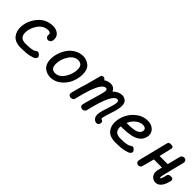

<svg xmlns="http://www.w3.org/2000/svg" viewBox="201 -1351 2257 2257"><g transform="rotate(45 1330.0 -222.0)"><path d="M128.9 -159.2Q128.9 -267.1 202.4 -357.7Q275.9 -448.2 392.1 -448.2Q443.8 -448.2 478 -420.7Q512.2 -393.1 512.2 -348.1Q512.2 -315.9 497.6 -301.5Q482.9 -287.1 464.8 -287.1Q449.7 -287.1 437.7 -298.1Q425.8 -309.1 425.8 -325.2Q425.8 -329.1 426.3 -335Q426.8 -340.8 426.8 -344.2Q426.8 -357.4 416.3 -365.2Q405.8 -373 389.2 -373Q309.1 -372.1 261 -303Q212.9 -233.9 212.9 -161.1Q212.9 -71.3 306.2 -70.8Q363.3 -70.8 399.2 -76.4Q435.1 -82 445.1 -89.1Q455.1 -96.2 463.6 -101.6Q472.2 -106.9 481.9 -106.9Q495.1 -106.9 510.5 -91.6Q525.9 -76.2 525.9 -62Q525.9 -46.9 510 -33Q494.1 -19 440.7 -7.6Q387.2 3.9 301.8 3.9Q252.9 3.9 217.5 -11Q182.1 -25.9 163.6 -51.5Q145 -77.1 137 -103.8Q128.9 -130.4 128.9 -159.2Z M644 -153.8Q644 -202.6 660.9 -253.9Q677.7 -305.2 708.3 -348.6Q738.8 -392.1 787.4 -420.2Q835.9 -448.2 892.1 -448.2Q950.2 -448.2 995.1 -411.1Q1040 -374 1040 -291Q1040 -224.1 1012 -157.5Q983.9 -90.8 925.3 -43.5Q866.7 3.9 793 3.9Q768.1 3.9 743.9 -3.7Q719.7 -11.2 696.3 -27.6Q672.9 -43.9 658.4 -76.4Q644 -108.9 644 -153.8ZM728 -154.8Q728 -70.8 797.9 -70.8Q865.7 -70.8 911.4 -142.8Q957 -214.8 957 -290Q957 -337.9 935.1 -355.5Q913.1 -373 886.7 -373Q818.8 -373 773.4 -302.5Q728 -231.9 728 -154.8Z M1094.7 -29.8Q1094.7 -41 1114.3 -113.5Q1133.8 -186 1149.9 -231Q1156.7 -251 1178.2 -336.4Q1199.7 -421.9 1202.6 -428.2Q1212.4 -444.3 1231.9 -443.8Q1257.8 -443.8 1265.6 -420.9Q1307.6 -447.8 1347.7 -448.2Q1408.7 -448.2 1428.7 -396Q1484.9 -447.8 1540 -448.2Q1575.2 -448.2 1601.6 -426Q1627.9 -403.8 1627.9 -352.1Q1627.9 -305.2 1595.5 -207.5Q1563 -109.9 1563 -90.8Q1563 -85 1564.9 -75.2Q1582 -74.2 1588.9 -64.7Q1595.7 -55.2 1595.7 -46.9Q1595.7 -38.1 1593.8 -29.1Q1591.8 -20 1583.3 -10Q1574.7 0 1559.6 0Q1534.7 0 1514.2 -20Q1493.7 -40 1493.7 -82Q1493.7 -120.1 1526.1 -214.1Q1558.6 -308.1 1558.6 -341.8Q1558.6 -372.6 1534.7 -373Q1453.6 -373 1376 -49.8Q1374 -41 1373 -38.1Q1373 -33.2 1370.8 -26.1Q1368.7 -19 1357.2 -7.6Q1345.7 3.9 1327.6 3.9Q1313.5 3.9 1300 -5.6Q1286.6 -15.1 1286.6 -28.8Q1286.6 -50.8 1326.7 -182.9Q1366.7 -314.9 1366.7 -341.8Q1366.7 -372.6 1344.7 -373L1343.8 -372.1Q1322.8 -372.1 1301.8 -351.6Q1280.8 -331.1 1264.9 -297.6Q1249 -264.2 1242.9 -248Q1236.8 -231.9 1231 -214.8Q1214.8 -168 1203.4 -126.5Q1191.9 -85 1188.2 -65.9Q1184.6 -46.9 1180.2 -31.5Q1175.8 -16.1 1170.4 -10.5Q1165 -4.9 1153.8 -1Q1138.7 3.9 1135.7 3.9Q1122.6 3.9 1108.6 -5.4Q1094.7 -14.6 1094.7 -29.8Z M1702.6 -154.8Q1702.6 -219.7 1732.7 -285.4Q1762.7 -351.1 1825.2 -399.7Q1887.7 -448.2 1967.8 -448.2Q2023.9 -448.2 2060.8 -416.5Q2097.7 -384.8 2097.7 -335Q2097.7 -319.8 2093.3 -304Q2088.9 -288.1 2076.2 -264.2Q2063.5 -240.2 2031.5 -219.7Q1999.5 -199.2 1952.6 -189Q1902.8 -177.7 1822.8 -175.8H1787.6Q1786.6 -164.6 1786.6 -158.2Q1786.6 -71.3 1883.8 -70.8Q1939.9 -70.8 1975.3 -76.4Q2010.7 -82 2020.8 -89.1Q2030.8 -96.2 2039.3 -101.6Q2047.9 -106.9 2057.6 -106.9Q2071.8 -106.9 2086.7 -91.1Q2101.6 -75.2 2101.6 -62Q2101.6 -46.9 2085.2 -33Q2068.8 -19 2016.4 -7.6Q1963.9 3.9 1881.8 3.9H1876.5Q1826.7 3.9 1791.3 -10.5Q1755.9 -24.9 1737.3 -50Q1718.8 -75.2 1710.7 -100.6Q1702.6 -126 1702.6 -154.8ZM1807.6 -252H1819.8Q1846.7 -252 1863.8 -252.4Q1880.9 -252.9 1912.4 -257.1Q1943.8 -261.2 1962.9 -269Q1981.9 -276.9 1997.3 -293Q2012.7 -309.1 2012.7 -332Q2012.7 -351.1 1999.3 -362.1Q1985.8 -373 1962.9 -373Q1916 -373 1873.8 -340.6Q1831.5 -308.1 1807.6 -252Z M2218.8 -34.2Q2218.8 -35.2 2224.6 -64.9L2310.5 -409.2Q2315.4 -429.2 2322.5 -436.5Q2329.6 -443.8 2349.6 -443.8H2360.8Q2396 -443.8 2395.5 -416L2356.4 -252H2491.7Q2492.7 -256.8 2495.6 -267.3Q2498.5 -277.8 2507.1 -311.5Q2515.6 -345.2 2527.8 -394Q2535.6 -443.8 2575.7 -443.8Q2594.7 -443.8 2604.7 -430.9Q2614.7 -418 2614.7 -405.8L2608.4 -376L2545.4 -125Q2538.6 -94.2 2538.6 -87.9Q2538.6 -78.1 2547.9 -70.8Q2560.1 -87.9 2566.4 -109.9Q2572.8 -131.8 2574.7 -145Q2576.7 -158.2 2586.7 -167.5Q2596.7 -176.8 2616.7 -176.8H2628.4Q2642.6 -176.8 2651.1 -168.5Q2659.7 -160.2 2659.7 -147.9Q2659.7 -144 2656.7 -130.1Q2653.8 -116.2 2645.3 -92.5Q2636.7 -68.8 2624.8 -47.9Q2612.8 -26.9 2591.3 -11.5Q2569.8 3.9 2543.5 3.9Q2504.4 3.9 2479.5 -22.5Q2454.6 -48.8 2454.6 -87.9Q2454.6 -97.7 2456.1 -106.4Q2457.5 -115.2 2459 -122.1Q2460.4 -128.9 2464.6 -144.5Q2468.8 -160.2 2472.7 -175.8H2337.4Q2299.3 -24.9 2293.5 -15.1Q2279.3 3.9 2257.8 3.9Q2241.7 3.9 2230.2 -6.6Q2218.8 -17.1 2218.8 -34.2Z"/></g></svg>

Font: CMU Typewriter Text
Style: BoldItalic
Weight: 700
Italic angle: -14.04°
Version: Version 0.7.0